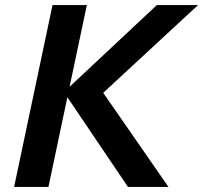

<svg xmlns="http://www.w3.org/2000/svg" viewBox="-20 -735 799 755"><path d="M35.5 0 186.5 -715H321.5L170.5 0ZM483.1 0 226.9 -379.4H238.3L596.7 -715H758.7L361 -347L369.5 -393.6L642.4 0Z"/></svg>

Font: Wix Madefor Text
Style: Italic
Weight: 400
Italic angle: -12°
Designer: Dalton Maag Ltd
Foundry: Dalton Maag Ltd
Version: Version 3.100